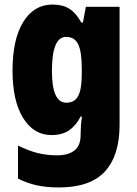

<svg xmlns="http://www.w3.org/2000/svg" viewBox="-20 -583 600 843"><path d="M211 -563Q255 -563 284.5 -544.5Q314 -526 337 -484H344L357 -553H505V-34Q505 99 441 169.5Q377 240 238 240Q184 240 141 230.5Q98 221 59 201V56Q105 79 145.5 89Q186 99 231 99Q279 99 306.5 78Q334 57 334 10V3Q334 -12 335.5 -33Q337 -54 340 -71H334Q313 -31 283 -10.5Q253 10 206 10Q128 10 81.5 -65Q35 -140 35 -273Q35 -410 82 -486.5Q129 -563 211 -563ZM270 -421Q208 -421 208 -271Q208 -132 271 -132Q308 -132 323.5 -162Q339 -192 339 -256V-283Q339 -355 323.5 -388Q308 -421 270 -421Z"/></svg>

Font: Noto Sans Gurmukhi UI Condensed Black
Style: Regular
Weight: 900
Width: 3
Designer: Jelle Bosma - Monotype Design Team
Foundry: Monotype Imaging Inc.
Version: Version 2.004; ttfautohint (v1.8.4.7-5d5b)